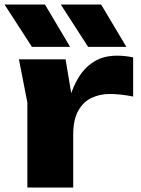

<svg xmlns="http://www.w3.org/2000/svg" viewBox="-55 -836 628 856"><path d="M29.4 -571.4H237.4L271.4 -367.2V0H67V-379ZM538.6 -580.2V-405.6Q509.4 -411.6 482.8 -414.3Q456.2 -417 434.4 -417Q389.6 -417 352.6 -399.3Q315.6 -381.6 293.5 -341.6Q271.4 -301.6 271.4 -235L232.4 -283.4Q240 -344.6 255.9 -399.5Q271.8 -454.4 299.2 -496.7Q326.6 -539 367.8 -563.4Q409 -587.8 467.8 -587.8Q484.8 -587.8 502.8 -585.9Q520.8 -584 538.6 -580.2ZM395.8 -815.8 508.4 -627H337.8L216 -815.8ZM145.4 -815.8 257.6 -627H87.4L-34.8 -815.8Z"/></svg>

Font: Unbounded
Style: Regular
Weight: 400
Designer: Luke Prowse, Jean-Baptiste Morizot, Fátima Lázaro, Florian Runge
Foundry: NaN
Version: Version 1.701;gftools[0.9.28.dev5+ged2979d]